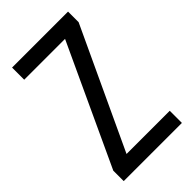

<svg xmlns="http://www.w3.org/2000/svg" viewBox="-219 -788 861 861"><g transform="rotate(-45 212.0 -357.0)"><path d="M399 0V-77H125L391 -647V-714H36V-637H295L30 -66V0Z"/></g></svg>

Font: Noto Sans Sinhala UI Condensed
Style: Regular
Weight: 400
Width: 3
Designer: Jelle Bosma - Monotype Design Team
Foundry: Monotype Imaging Inc.
Version: Version 2.006